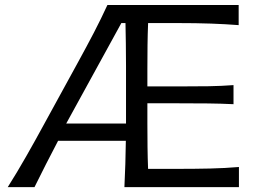

<svg xmlns="http://www.w3.org/2000/svg" viewBox="-20 -770 1063 790"><path d="M11.8 0H121.9Q144.6 -46.1 169.4 -94.8Q194.1 -143.5 219.1 -190.8H497.8Q497 -140.5 495.7 -95Q494.4 -49.4 491.9 0H963.1V-82.9Q906.2 -78 844.4 -76.6Q782.5 -75.2 713.5 -75.2H589.3Q587.5 -120.4 587 -165.2Q586.4 -210 586.4 -261.5V-345H712.4Q783.6 -345 836.1 -344.4Q888.7 -343.8 940.8 -341.3V-419.8Q891.5 -416.1 838.8 -415.2Q786.1 -414.4 713.3 -414.4H586.4V-486.2Q586.4 -538.7 587 -583.9Q587.5 -629.2 589.4 -675.1H706.2Q788.3 -675.1 848.8 -672.9Q909.3 -670.7 962 -666.6V-749.5H422Q396 -692.9 366.3 -635.7Q336.5 -578.6 301.4 -514.6L158.8 -254.3Q126.4 -194.4 87.9 -126.9Q49.5 -59.4 11.8 0ZM498.5 -261.6H252.4L479.3 -675.1H496.3Q497.2 -634.1 497.8 -591.4Q498.5 -548.7 498.5 -499.4Z"/></svg>

Font: Pinar FD VF
Style: Regular
Weight: 300
Designer: Amin Abedi
Version: Version 2.000